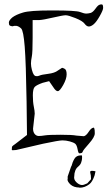

<svg xmlns="http://www.w3.org/2000/svg" viewBox="-20 -713 504 899"><path d="M358.4 14.6H363.3Q364.3 16.6 364.3 26.4Q364.3 36.1 360.4 46.9Q357.4 57.6 345.7 67.4Q334 77.1 331.1 90.8L330.1 94.7L329.1 96.7L327.1 118.2V120.1Q328.1 133.8 343.8 145.5Q354.5 153.3 364.3 153.3Q369.1 153.3 374 151.4L388.7 145.5L406.2 126Q406.2 106.4 402.3 94.7Q402.3 94.7 402.3 91.8Q402.3 86.9 411.1 86.9Q417 86.9 426.8 88.9V90.8L422.9 108.4Q412.1 139.6 398.4 149.4Q377 166 352.5 166Q352.5 166 351.6 165Q326.2 165 310.5 151.4Q295.9 137.7 295.9 127Q295.9 127 296.9 126Q296.9 126 296.9 113.3L313.5 65.4H314.5Q319.3 45.9 328.6 30.3Q337.9 14.6 358.4 14.6ZM418 -115.2H419.9Q419.9 -115.2 421.9 -110.4Q423.8 -105.5 423.8 -88.4Q423.8 -71.3 396.5 -40.5Q369.1 -9.8 367.7 -3.9Q366.2 2 361.3 3.4Q356.4 4.9 351.6 4.9Q346.7 4.9 343.3 -14.2Q339.8 -33.2 332.5 -39.6Q325.2 -45.9 307.1 -50.8Q289.1 -55.7 272.5 -55.7Q255.9 -55.7 181.6 -40L55.7 -10.7Q46.9 -10.7 43 -9.8Q43 -9.8 39.1 -9.8H37.1L35.2 -11.7L36.1 -25.4Q38.1 -30.3 51.8 -39.1L106.4 -81.1L104.5 -237.3Q101.6 -419.9 95.7 -494.6Q89.8 -569.3 79.1 -579.6Q68.4 -589.8 57.6 -591.8H45.9L39.1 -589.8Q28.3 -590.8 24.9 -594.2Q21.5 -597.7 21.5 -607.4Q21.5 -617.2 37.1 -630.9Q54.7 -644.5 87.9 -654.3Q120.1 -664.1 218.8 -664.1Q223.6 -664.1 228.5 -664.1Q335.9 -664.1 355 -656.7Q374 -649.4 383.3 -649.4Q392.6 -649.4 403.8 -652.3Q415 -655.3 427.7 -673.3Q440.4 -691.4 449.2 -691.4Q450.2 -691.4 451.2 -692.4Q459 -693.4 460.9 -689.5Q462.9 -685.5 462.9 -675.8Q462.9 -666 447.3 -638.2Q431.6 -610.4 418.9 -599.6Q406.2 -588.9 396 -588.9Q385.7 -588.9 376 -602.1Q366.2 -615.2 333 -628.4Q299.8 -641.6 287.6 -641.6Q275.4 -641.6 229 -630.9Q182.6 -620.1 164.1 -619.1H132.8V-535.2Q132.8 -466.8 128.9 -447.8Q125 -428.7 125 -415.5Q125 -402.3 129.4 -385.7Q133.8 -369.1 138.7 -362.8Q143.6 -356.4 150.4 -356.4Q157.2 -355.5 166 -359.4Q173.8 -363.3 205.1 -367.2Q236.3 -371.1 251 -382.8L270.5 -395.5Q274.4 -395.5 283.2 -390.6Q292 -385.7 292 -364.7Q292 -343.8 275.9 -314.9Q259.8 -286.1 250.5 -286.1Q241.2 -286.1 229.5 -304.7L210 -333L179.7 -325.2Q152.3 -315.4 143.1 -306.6Q133.8 -297.9 133.8 -266.6Q133.8 -235.4 138.2 -214.4Q142.6 -193.4 142.6 -180.7L134.8 -111.3V-110.4Q134.8 -94.7 142.6 -85.4Q150.4 -76.2 161.6 -76.2Q172.9 -76.2 190.4 -79.1Q208 -82 263.2 -82Q318.4 -82 337.9 -78.1L373 -75.2Q383.8 -78.1 395.5 -96.2Q407.2 -114.3 418 -115.2Z"/></svg>

Font: Drukaatie burti
Style: Thin
Weight: 100
Version: Version 0.14